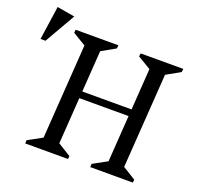

<svg xmlns="http://www.w3.org/2000/svg" viewBox="-206 -817 972 947"><g transform="rotate(20 280.0 -343.5)"><path d="M20.1 0 21.1 -17.4 95.6 -58 129.4 -554 60.4 -595.6 62.1 -612H287L284.5 -594.6L212 -554L197.1 -337H455.7L470.5 -554L401.1 -595.6L403.5 -612H627.4L625 -594.6L552.4 -554L518.4 -58L586.4 -16L585.4 0H361.5L362.5 -17.4L436.5 -58L453.1 -301.1H194.6L178 -58L246 -16L245 0ZM-85.1 -510.1 -59.5 -687 33.4 -671 -59.1 -510.1Z"/></g></svg>

Font: Ancizar Serif Light
Style: Italic
Weight: 300
Italic angle: -4°
Designer: Cesar Puertas, Viviana Monsalve, Julian Moncada, Julian Prieto, Jose Castro, Felipe Aragon, Mariel Hernandez, Sara Alarc
Version: Version 8.100